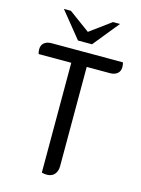

<svg xmlns="http://www.w3.org/2000/svg" viewBox="-133 -975 778 1057"><g transform="rotate(15 256.0 -447.0)"><path d="M490 -674Q490 -650 474.5 -637Q459 -624 433 -624H300V-59Q300 -29 284.5 -11.5Q269 6 241 6Q227 6 212 2V-624H26Q22 -636 22 -650Q22 -674 37.5 -687Q53 -700 79 -700H486Q490 -688 490 -674ZM96 -900H136L256 -812L376 -900H416L296 -752H216Z"/></g></svg>

Font: Thasadith
Style: Bold
Weight: 700
Designer: Cadson Demak Co.,Ltd.
Foundry: Cadson Demak Co.,Ltd.
Version: Version 1.000; ttfautohint (v1.6)